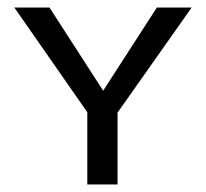

<svg xmlns="http://www.w3.org/2000/svg" viewBox="-20 -488 545 508"><path d="M291 -190V0H211V-191L18 -468H111L253 -248L395 -468H487Z"/></svg>

Font: Ysabeau SC Medium
Style: Regular
Weight: 500
Designer: Christian Thalmann (Catharsis Fonts)
Version: Version 0.003